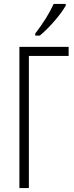

<svg xmlns="http://www.w3.org/2000/svg" viewBox="-20 -951 375 971"><path d="M158.2 -771V-781.2Q219.7 -861.3 251.5 -931.2H312.5V-922.9Q293.9 -889.2 254.9 -844.2Q217.3 -800.8 181.2 -771ZM327.1 -713.9V-668H126V0H78.1V-713.9Z"/></svg>

Font: Germano
Style: Regular
Weight: 300
Width: 3
Foundry: Ascender Corporation
Version: Version 1.10; ttfautohint (v1.5)